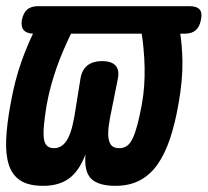

<svg xmlns="http://www.w3.org/2000/svg" viewBox="-41 -592 673 622"><path d="M543 -483Q549 -444 550 -394Q551 -332 537 -254Q526 -191 509.5 -142Q493 -93 469.5 -59.5Q446 -26 412.5 -8Q379 10 333 10Q278 10 254.5 -13Q231 -36 236 -92Q216 -39 183.5 -14.5Q151 10 99 10Q52 10 25.5 -7Q-1 -24 -12 -57Q-23 -90 -21 -139.5Q-19 -189 -7 -254Q7 -333 29 -394Q47 -444 66 -483Q45 -484 36 -494Q26 -506 30 -528Q35 -551 47.5 -561.5Q60 -572 83 -572H573Q596 -572 605.5 -561.5Q615 -551 610 -528Q606 -506 593.5 -494.5Q581 -483 558 -483ZM189 -483Q177 -458 167 -435Q153 -403 142.5 -373Q132 -343 124 -313.5Q116 -284 110 -251Q104 -214 101.5 -187.5Q99 -161 101 -144Q103 -127 111.5 -119.5Q120 -112 134 -112Q148 -112 159.5 -120Q171 -128 179.5 -144.5Q188 -161 194 -186Q200 -211 205 -246L219 -333Q223 -364 241 -379Q259 -394 290 -394Q321 -394 334 -379Q347 -364 340 -333L322 -243Q314 -207 311 -182Q308 -157 311 -141.5Q314 -126 322 -119Q330 -112 346 -112Q360 -112 370.5 -119.5Q381 -127 389 -144Q397 -161 404 -187.5Q411 -214 418 -251Q424 -284 426 -313.5Q428 -343 427.5 -373Q427 -403 424 -434Q422 -458 418 -483Z"/></svg>

Font: Maple Mono
Style: Bold Italic
Weight: 700
Italic angle: -10°
Monospace: yes
Designer: subframe7536
Version: Version 7.000